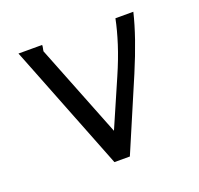

<svg xmlns="http://www.w3.org/2000/svg" viewBox="-89 -554 678 655"><g transform="rotate(-20 250.0 -227.0)"><path d="M50 -432 40 -457H126Q126 -450 124.5 -444.5Q123 -439 123 -435Q123 -433 124 -432L256 -98L330 -268Q354 -323 369 -370Q384 -417 392 -457H457Q437 -373 388 -257L277 3H221Z"/></g></svg>

Font: InconsolataGo
Style: Regular
Weight: 400
Designer: Raph Levien, Kirill Tkachev
Foundry: Cyreal
Version: Version 1.013